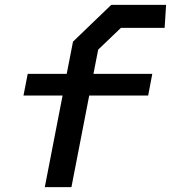

<svg xmlns="http://www.w3.org/2000/svg" viewBox="-20 -773 706 793"><path d="M165 0H275L348.5 -378.5H592L609 -468H366L385.5 -568L479.5 -658H660L666 -753H439.5L281.5 -601L255.5 -468H94.5L77 -378.5H238.5Z"/></svg>

Font: Monaspace Krypton Medium
Style: Italic
Weight: 500
Italic angle: -11°
Designer: Riley Cran & the Lettermatic Team
Foundry: Lettermatic
Version: Version 1.101 (Monaspace Krypton)